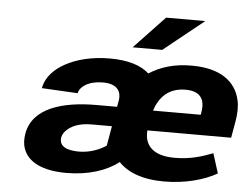

<svg xmlns="http://www.w3.org/2000/svg" viewBox="-53 -817 1168 893"><g transform="rotate(5 531.0 -370.0)"><path d="M990 -49 961 -141C909 -121 856 -104 782 -104C686 -104 640 -147 646 -220H1037L1051 -299C1057 -336 1058 -369 1051 -398C1032 -482 960 -538 827 -538C744 -539 678 -517 627 -484C590 -519 527 -538 444 -538C361 -538 290 -520 237 -491C191 -466 150 -428 140 -373L308 -364C309 -372 313 -380 319 -387C340 -412 376 -424 423 -424C482 -424 510 -394 501 -345L496 -317H400C240 -317 103 -276 82 -156C78 -131 78 -108 85 -88C106 -24 177 10 287 10C390 10 474 -18 531 -62C573 -18 642 10 743 10C841 10 929 -14 990 -49ZM250 -154C252 -163 256 -171 263 -180C287 -209 330 -225 385 -225H480L464 -133C433 -112 388 -94 337 -94C280 -94 242 -111 250 -154ZM889 -328 887 -314H664C684 -375 725 -424 807 -424C876 -424 899 -386 889 -328ZM687 -750 544 -599H682L870 -750Z"/></g></svg>

Font: Asimov
Style: XWidIt
Weight: 500
Designer: Google
Version: Version 2.000980; 2014